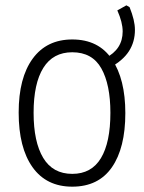

<svg xmlns="http://www.w3.org/2000/svg" viewBox="-20 -690 540 720"><path d="M251 10Q154 10 102 -63Q50 -136 50 -268Q50 -398 102.5 -470Q155 -542 251 -542Q350 -542 400 -467.5Q450 -393 450 -266Q450 -135 399.5 -62.5Q349 10 251 10ZM251 -38Q323 -38 358.5 -97Q394 -156 394 -267Q394 -373 360 -433.5Q326 -494 251 -494Q179 -494 142.5 -435.5Q106 -377 106 -267Q106 -158 142 -98Q178 -38 251 -38ZM375 -472Q440 -505 440 -572Q440 -606 420 -651L454 -670L466 -663Q476 -638 481 -617Q486 -596 486 -578Q486 -533 463.5 -498Q441 -463 393 -437Z"/></svg>

Font: Noto Sans Mono ExtraCondensed Light
Style: Regular
Weight: 300
Width: 2
Designer: Monotype Design Team
Foundry: Monotype Imaging Inc.
Version: Version 2.014; ttfautohint (v1.8.4.7-5d5b)